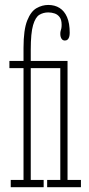

<svg xmlns="http://www.w3.org/2000/svg" viewBox="-20 -776 369 796"><path d="M24.5 0V-30H77.5V-493.5H19V-523.5H77.5V-577.5Q77.5 -652.5 92.8 -690.8Q108 -729 131.5 -742.2Q155 -755.5 180 -755.5Q207 -755.5 227 -743Q247 -730.5 258 -705Q269 -679.5 269 -640Q269 -630 266.8 -622.8Q264.5 -615.5 260.2 -611.8Q256 -608 249 -608Q239.5 -608 234.8 -616Q230 -624 230 -635.5Q230 -643.5 231.5 -648Q233 -652.5 234.2 -658Q235.5 -663.5 235.5 -673.5Q235.5 -694 227.2 -705Q219 -716 206.5 -720.2Q194 -724.5 180 -724.5Q160 -724.5 143.5 -714.8Q127 -705 117.2 -672Q107.5 -639 107.5 -570V-523.5H206.5V-493.5H107.5V-30H161V0ZM175.5 0V-30H230V-493.5H175.5V-523.5H260V-30H315.5V0Z"/></svg>

Font: Imbue Thin
Style: Regular
Weight: 100
Designer: Tyler Finck
Foundry: Etcetera Type Company
Version: Version 1.102